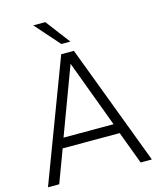

<svg xmlns="http://www.w3.org/2000/svg" viewBox="-139 -1074 966 1171"><g transform="rotate(-15 344.0 -488.5)"><path d="M87 0H16L304 -763H384L672 0H601L524 -206H164ZM344 -692 186 -268H502ZM261 -977 378 -823H321L185 -977Z"/></g></svg>

Font: Open Sauce One Light
Style: Regular
Weight: 300
Designer: Alfredo Marco Pradil
Foundry: Creative Sauce Fz LLC
Version: Version 1.477